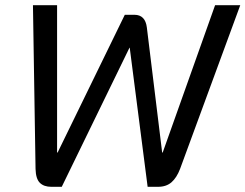

<svg xmlns="http://www.w3.org/2000/svg" viewBox="-20 -720 946 740"><path d="M117 -69 107 -700H200V-132H202L461 -663H498Q540 -663 546 -614L605 -132H607L809 -700H906L674 -69Q661 -35 641 -17.5Q621 0 589 0H549L480 -536H479L218 0H178Q149 0 133.5 -15.5Q118 -31 117 -69Z"/></svg>

Font: Bai Jamjuree Medium
Style: Italic
Weight: 500
Italic angle: -10°
Version: Version 1.000; ttfautohint (v1.6)